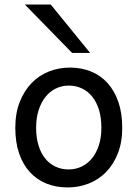

<svg xmlns="http://www.w3.org/2000/svg" viewBox="-20 -801 597 833"><path d="M136.7 -246.6Q136.7 -204.1 147 -170.4Q157.2 -136.7 176 -113.5Q194.8 -90.3 220.7 -78.1Q246.6 -65.9 278.3 -65.9Q307.6 -65.9 333.5 -78.1Q359.4 -90.3 378.7 -113.5Q397.9 -136.7 408.9 -170.4Q419.9 -204.1 419.9 -246.6Q419.9 -289.6 409.7 -323.5Q399.4 -357.4 380.6 -381.1Q361.8 -404.8 335.7 -417.2Q309.6 -429.7 278.3 -429.7Q248.5 -429.7 222.7 -417.2Q196.8 -404.8 177.7 -381.1Q158.7 -357.4 147.7 -323.5Q136.7 -289.6 136.7 -246.6ZM46.4 -246.6Q46.4 -309.6 65.4 -358.2Q84.5 -406.7 116.7 -440.2Q148.9 -473.6 191.9 -490.7Q234.9 -507.8 283.2 -507.8Q333.5 -507.8 375.2 -490.7Q417 -473.6 447 -440.2Q477.1 -406.7 493.7 -358.2Q510.3 -309.6 510.3 -246.6Q510.3 -183.6 491.2 -135.3Q472.2 -86.9 439.9 -54.2Q407.7 -21.5 364.7 -4.6Q321.8 12.2 273.4 12.2Q223.1 12.2 181.4 -4.6Q139.6 -21.5 109.6 -54.2Q79.6 -86.9 63 -135.3Q46.4 -183.6 46.4 -246.6ZM200.2 -781.2 371.1 -571.3H293L87.9 -781.2Z"/></svg>

Font: Andika
Style: Regular
Weight: 400
Designer: Victor Gaultney, Annie Olsen, Julie Remington, Don Collingsworth, Eric Hays
Foundry: SIL International
Version: Version 1.001